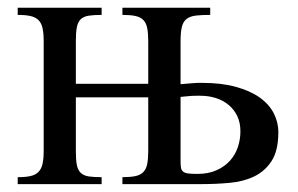

<svg xmlns="http://www.w3.org/2000/svg" viewBox="-20 -467 756 487"><path d="M686 -131.8Q686 -85.4 669.2 -59.1Q652.3 -32.7 624.8 -19.5Q597.2 -6.3 562.3 -3.2Q527.3 0 490.7 0H290.5V-17.6Q310.5 -17.6 323.2 -20.3Q335.9 -22.9 343.3 -30.3Q350.6 -37.6 353.3 -50.5Q356 -63.5 356 -83.5V-220.2H172.4V-83.5Q172.4 -61 175 -48.1Q177.7 -35.2 185.1 -28.3Q192.4 -21.5 205.1 -19.5Q217.8 -17.6 237.8 -17.6V0H24.9V-17.6Q44.9 -17.6 57.6 -20.5Q70.3 -23.4 77.6 -31Q85 -38.6 87.9 -51.3Q90.8 -64 90.8 -83.5V-362.8Q90.8 -382.8 87.9 -395.8Q85 -408.7 77.6 -416Q70.3 -423.3 57.6 -426.3Q44.9 -429.2 24.9 -429.2V-447.3H237.8V-429.2Q217.8 -429.2 205.1 -427.2Q192.4 -425.3 185.1 -418.5Q177.7 -411.6 175 -398.4Q172.4 -385.3 172.4 -362.8V-254.4H356V-362.8Q356 -383.3 353.3 -396.2Q350.6 -409.2 343.3 -416.5Q335.9 -423.8 323.2 -426.5Q310.5 -429.2 290.5 -429.2V-447.3H513.2V-429.2Q491.2 -429.2 476.8 -427.5Q462.4 -425.8 453.6 -419.2Q444.8 -412.6 441.4 -399.2Q438 -385.7 438 -362.8V-253.4Q453.1 -254.9 460.7 -255.4Q468.3 -255.9 472.9 -256.3Q477.5 -256.8 481.4 -256.8H493.2Q541.5 -256.8 577.9 -246.8Q614.3 -236.8 638.2 -220Q662.1 -203.1 674.1 -180.2Q686 -157.2 686 -131.8ZM589.8 -133.8Q589.8 -155.8 581.8 -172.6Q573.7 -189.5 559.8 -200.9Q545.9 -212.4 527.6 -218.3Q509.3 -224.1 488.8 -224.1H478Q473.1 -224.1 467.8 -223.9Q462.4 -223.6 455.3 -222.9Q448.2 -222.2 438 -221.2V-58.6Q438 -48.3 439 -42Q439.9 -35.6 444.1 -32Q448.2 -28.3 456.8 -27.1Q465.3 -25.9 480.5 -25.9Q508.8 -25.9 529.3 -35.2Q549.8 -44.4 563.2 -59.3Q576.7 -74.2 583.3 -93.8Q589.8 -113.3 589.8 -133.8Z"/></svg>

Font: Doulos SIL
Style: Regular
Weight: 400
Designer: Walt Agee, Victor Gaultney, Peter Martin, Debbi Hosken
Foundry: SIL International
Version: Version 4.110; 2011; Maintenance release